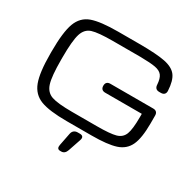

<svg xmlns="http://www.w3.org/2000/svg" viewBox="-206 -992 1476 1453"><g transform="rotate(30 531.5 -265.5)"><path d="M425.3 -765.6H608.9Q759.3 -765.6 833.3 -750.7Q907.2 -735.8 938.5 -694.3Q969.7 -652.8 974.1 -565.9Q975.1 -546.9 964.8 -536.4Q954.6 -525.9 935.5 -525.9H919.9Q901.4 -525.9 891.4 -535.9Q881.3 -545.9 880.4 -564.9Q877 -618.2 858.2 -642.8Q839.4 -667.5 797.1 -675.5Q754.9 -683.6 666 -684.6H608.9H425.3Q296.9 -684.6 245.4 -668.2Q193.8 -651.9 175 -592.3Q156.2 -532.7 156.2 -384.8V-365.2Q156.2 -221.7 175 -161.6Q193.8 -101.6 246.6 -83.5Q299.3 -65.4 425.3 -65.4H641.6Q757.3 -65.4 806.2 -79.1Q855 -92.8 872.3 -137.5Q889.6 -182.1 889.6 -287.6V-316.4H569.8Q550.8 -316.4 540.8 -326.4Q530.8 -336.4 530.8 -355.5Q530.8 -374.5 540.8 -384.5Q550.8 -394.5 569.8 -394.5H944.3Q963.4 -394.5 973.4 -384.5Q983.4 -374.5 983.4 -355.5V-287.6Q983.4 -158.7 953.6 -95Q923.8 -31.2 852.8 -7.8Q781.7 15.6 641.6 15.6H425.3Q272 15.6 197 -13.2Q122.1 -42 92.3 -121.3Q62.5 -200.7 62.5 -365.2V-384.8Q62.5 -553.7 92 -632.8Q121.6 -711.9 195.8 -738.8Q270 -765.6 425.3 -765.6ZM540.3 47.9H558.9Q578.4 47.9 585.4 58.3Q592.3 68.8 585.6 88.4L548.5 197.8Q535.5 235.4 504.2 235.4H494.5Q463.2 235.4 470.4 197.8L491.9 88.4Q495.6 68.8 508.2 58.3Q520.8 47.9 540.3 47.9Z"/></g></svg>

Font: Gyrochrome
Style: Regular
Weight: 400
Designer: David Moles
Foundry: David Moles
Version: Version 1.005;Glyphs 3.2.3 (3260)